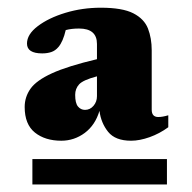

<svg xmlns="http://www.w3.org/2000/svg" viewBox="-20 -700 498 498"><path d="M416.5 -370Q394 -353.5 368 -344.2Q342 -335 320 -335Q279 -335 260.5 -358Q242 -381 238 -412.5Q227 -375.5 199.8 -355.2Q172.5 -335 139 -335Q97 -335 70.5 -356.2Q44 -377.5 44 -422.5Q44 -448.5 59.2 -470Q74.5 -491.5 115 -510Q155.5 -528.5 231.5 -546.5V-586Q231.5 -626 185 -626Q165.5 -626 150.5 -622Q143.5 -592 131.5 -578Q123.5 -568.5 113 -565Q102.5 -561.5 89.5 -561.5Q50 -561.5 50 -587Q50 -611 78 -632.2Q106 -653.5 149.8 -666.8Q193.5 -680 241.5 -680Q297.5 -680 325.8 -665.5Q354 -651 363.8 -626Q373.5 -601 373.5 -569.5V-415.5Q373.5 -396.5 390.5 -396.5Q401.5 -396.5 416.5 -401ZM175 -454Q175 -432.5 182.2 -423.8Q189.5 -415 200.5 -415Q213.5 -415 222.5 -425.5Q231.5 -436 231.5 -450.5V-502Q195.5 -492.5 185.2 -481.2Q175 -470 175 -454ZM64 -221.5V-287.5H413V-221.5Z"/></svg>

Font: Newsreader Text ExtraBold
Style: Regular
Weight: 800
Designer: Hugues Gentile
Foundry: Production Type
Version: Version 1.001